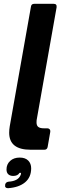

<svg xmlns="http://www.w3.org/2000/svg" viewBox="-20 -783 342 1004"><path d="M229 -14Q226 0 212 0H140Q28 0 28 -89Q28 -105 31 -123L142 -749Q144 -763 159 -763H261Q278 -763 276 -745L173 -163Q171 -156 171 -143Q171 -126 180.5 -119Q190 -112 210 -112H228Q235 -112 239.5 -107Q244 -102 243 -94ZM21 201Q13 201 9 196.5Q5 192 7 186V182Q10 169 25 167Q74 164 87 134Q90 130 90 121H82Q73 137 49 137Q33 137 23.5 128.5Q14 120 14 103Q14 76 33 58.5Q52 41 83 41Q112 41 127.5 56.5Q143 72 143 97Q143 144 111 170.5Q79 197 23 201Z"/></svg>

Font: Open Sauce Two
Style: Bold Italic
Weight: 700
Italic angle: -10°
Designer: Alfredo Marco Pradil
Foundry: Creative Sauce Fz LLC
Version: Version 1.477